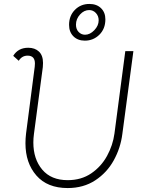

<svg xmlns="http://www.w3.org/2000/svg" viewBox="-20 -943 767 973"><path d="M109 -217Q109 -241 112 -266L156 -605Q157 -611 157 -621Q157 -661 120 -661Q91 -661 75 -635L47 -660Q72 -701 123 -701Q157 -701 177.5 -681.5Q198 -662 198 -624Q198 -610 197 -603L152 -264Q149 -242 149 -221Q149 -137 194 -83.5Q239 -30 323 -30Q392 -30 442.5 -64.5Q493 -99 522.5 -153Q552 -207 560 -266L615 -684H656L600 -264Q591 -193 556.5 -130.5Q522 -68 462.5 -29Q403 10 323 10Q220 10 164.5 -53.5Q109 -117 109 -217ZM330 -817Q330 -863 359.5 -893Q389 -923 433 -923Q470 -923 492 -901.5Q514 -880 514 -845Q514 -797 483.5 -767Q453 -737 410 -737Q374 -737 352 -759Q330 -781 330 -817ZM480 -840Q480 -862 466 -877Q452 -892 432 -892Q406 -892 385.5 -869.5Q365 -847 365 -818Q365 -795 378.5 -781Q392 -767 411 -767Q436 -767 458 -790Q480 -813 480 -840Z"/></svg>

Font: Bellota Light
Style: Italic
Weight: 300
Italic angle: -7.5°
Designer: Kemie Guaida
Foundry: Kemie Guaida
Version: Version 4.001